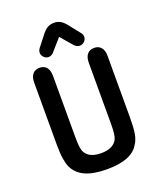

<svg xmlns="http://www.w3.org/2000/svg" viewBox="-148 -894 838 998"><g transform="rotate(-20 271.0 -395.0)"><path d="M474 -204V-543Q474 -573 460.5 -589.5Q447 -606 422 -606Q397 -606 383.5 -589.5Q370 -573 370 -543V-204Q370 -173 367.5 -153Q365 -133 360 -122Q350 -101 327 -90Q304 -79 271 -79Q240 -79 218.5 -88Q197 -97 185 -116Q178 -127 175 -147.5Q172 -168 172 -204V-543Q172 -573 158.5 -589.5Q145 -606 120 -606Q95 -606 81.5 -589.5Q68 -573 68 -543V-204Q68 -154 72.5 -124Q77 -94 86 -73Q106 -31 151 -10.5Q196 10 271 10Q339 10 383 -7Q427 -24 448 -60Q463 -82 468.5 -114.5Q474 -147 474 -204ZM271 -722 321 -664Q337 -642 357 -642Q372 -642 383 -653Q394 -664 394 -678Q394 -692 384 -703L342 -756Q324 -780 308 -790Q292 -800 271 -800Q249 -800 232.5 -790Q216 -780 198 -755L157 -703Q148 -691 148 -678Q148 -664 159 -653Q170 -642 185 -642Q204 -642 220 -664Z"/></g></svg>

Font: Beiruti SemiBold
Style: Regular
Weight: 600
Designer: Arlette Boutros
Foundry: Boutros
Version: Version 1.41